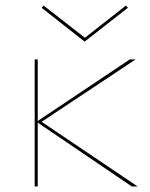

<svg xmlns="http://www.w3.org/2000/svg" viewBox="-20 -672 540 692"><path d="M285 -522 130 -644 137 -652 286 -536 434 -652 441 -644ZM455 0 116 -230V0H105V-458H116V-236L448 -458H469L130 -233L476 0Z"/></svg>

Font: Ysabeau SC Hairline
Style: Regular
Weight: 100
Designer: Christian Thalmann (Catharsis Fonts)
Version: Version 0.003